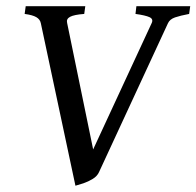

<svg xmlns="http://www.w3.org/2000/svg" viewBox="-20 -586 634 620"><path d="M594.2 -565.9 590.8 -541Q562 -535.6 545.2 -529.8Q528.3 -523.9 522.5 -511.2L299.8 -30.3Q293.9 -17.1 279.5 -8.3Q265.1 0.5 249.3 5.9Q233.4 11.2 223.6 13.7L111.8 -511.2Q109.4 -523.4 97.4 -530.5Q85.4 -537.6 59.6 -541L63 -565.9H255.4L252 -541Q219.2 -538.6 206.3 -531.7Q193.4 -524.9 196.8 -511.7L280.8 -103.5L469.7 -511.2Q476.1 -524.4 462.9 -530.5Q449.7 -536.6 417.5 -541L420.4 -565.9Z"/></svg>

Font: Dai Banna SIL
Style: Italic
Weight: 400
Italic angle: -11°
Designer: Victor Gaultney
Foundry: SIL International
Version: Version 4.000